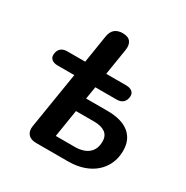

<svg xmlns="http://www.w3.org/2000/svg" viewBox="-163 -851 960 989"><g transform="rotate(30 317.0 -356.5)"><path d="M372 0H183Q151 0 135.5 -18Q120 -36 125 -67L179 -401H80Q57 -401 44.5 -411.5Q32 -422 33 -439Q34 -462 47.5 -475.5Q61 -489 86 -489H193L219 -653Q228 -713 288 -713Q321 -713 334.5 -695Q348 -677 343 -645L318 -489H436Q460 -489 472.5 -478.5Q485 -468 484 -451Q483 -428 469.5 -414.5Q456 -401 431 -401H304L292 -327H418Q504 -327 548 -291Q592 -255 592 -190Q592 -133 564.5 -90Q537 -47 487.5 -23.5Q438 0 372 0ZM279 -245 253 -82H365Q418 -82 447 -106.5Q476 -131 476 -177Q476 -212 452.5 -228.5Q429 -245 387 -245Z"/></g></svg>

Font: Nunito Variable Extra Light
Style: Italic
Weight: 200
Italic angle: -9°
Designer: Vernon Adams
Foundry: Vernon Adams
Version: Version 3.602